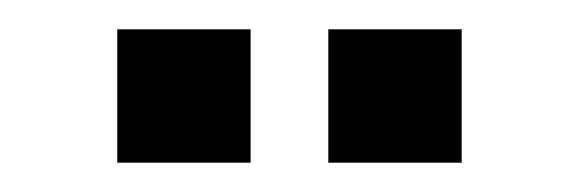

<svg xmlns="http://www.w3.org/2000/svg" viewBox="-20 -751 394 131"><path d="M204 -640V-731H295V-640ZM60 -640V-731H151V-640Z"/></svg>

Font: Big Shoulders Stencil Text ExtraBold
Style: Regular
Weight: 800
Designer: Patric King
Foundry: XO Type Co
Version: Version 1.000